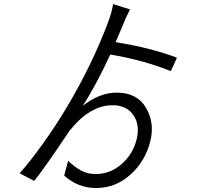

<svg xmlns="http://www.w3.org/2000/svg" viewBox="-20 -862 1040 951"><path d="M856.4 -576.2 826.2 -509.8Q686.5 -565.4 526.4 -591.8Q453.1 -434.6 389.6 -337.9Q474.6 -403.3 557.6 -403.3Q659.2 -403.3 703.1 -328.1Q747.1 -252.9 724.6 -163.1Q700.2 -63.5 626 2.9Q551.8 69.3 457 69.3Q366.2 69.3 297.9 7.8L317.4 -65.4Q351.6 -33.2 382.8 -16.6Q414.1 0 454.1 0Q526.4 0 583.5 -50.3Q640.6 -100.6 658.2 -177.7Q672.9 -247.1 639.2 -293.9Q605.5 -340.8 538.1 -340.8Q424.8 -340.8 324.2 -213.9Q199.2 -27.3 149.4 34.2L77.1 -3.9Q127.9 -59.6 194.3 -152.8Q260.7 -246.1 308.6 -327.1Q439.5 -545.9 518.6 -760.7Q535.2 -806.6 540 -841.8L624 -815.4Q602.5 -774.4 588.9 -738.3Q582 -721.7 552.7 -653.3Q727.5 -625 856.4 -576.2Z"/></svg>

Font: Gen Shin Gothic Monospace Normal
Style: Regular
Weight: 350
Designer: [Source Han Sans]
Ryoko NISHIZUKA  (kana & ideographs); Paul D. Hunt (Latin, Greek & Cyrillic); Wenlong ZHANG  (bopomofo
Version: Version 1.002.20150607